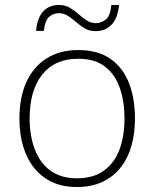

<svg xmlns="http://www.w3.org/2000/svg" viewBox="-20 -741 620 771"><path d="M522 -265Q522 -206 508 -156Q494 -106 465 -69Q436 -32 392 -11Q348 10 289 10Q231 10 188 -10.5Q145 -31 116 -68Q87 -105 72.5 -155Q58 -205 58 -265Q58 -350 86 -411.5Q114 -473 167 -506.5Q220 -540 294 -540Q374 -540 424.5 -504Q475 -468 498.5 -406Q522 -344 522 -265ZM99 -265Q99 -195 120 -140.5Q141 -86 183 -55.5Q225 -25 289 -25Q355 -25 397.5 -56Q440 -87 460 -141Q480 -195 480 -265Q480 -332 461.5 -386.5Q443 -441 402.5 -473Q362 -505 294 -505Q200 -505 149.5 -441.5Q99 -378 99 -265ZM125 -617Q127 -644 134.5 -663.5Q142 -683 153.5 -695.5Q165 -708 181 -714.5Q197 -721 217 -721Q241 -721 260 -710Q279 -699 295 -684.5Q311 -670 328 -659Q345 -648 365 -648Q385 -648 404 -662Q423 -676 427 -721H458Q453 -668 428 -642Q403 -616 364 -616Q339 -616 320.5 -627Q302 -638 286 -652Q270 -666 253.5 -677Q237 -688 215 -688Q196 -688 178.5 -674.5Q161 -661 156 -617Z"/></svg>

Font: Noto Sans Hebrew Thin ExtraLight
Style: Regular
Weight: 250
Version: Version 3.001